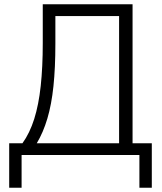

<svg xmlns="http://www.w3.org/2000/svg" viewBox="-20 -725 757 898"><path d="M23 153V-55H85Q119 -102 140 -168.5Q161 -235 170.5 -323.5Q180 -412 180 -523V-705H600V-55H690V153H632V0H81V153ZM152 -55H537V-650H239V-521Q239 -408 230 -322Q221 -236 201.5 -170.5Q182 -105 152 -55Z"/></svg>

Font: Nunito Sans 10pt SemiCondensed Light
Style: Regular
Weight: 300
Width: 4
Designer: Vernon Adams
Foundry: Vernon Adams
Version: Version 3.101;gftools[0.9.27]